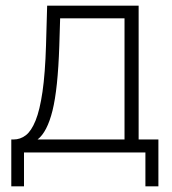

<svg xmlns="http://www.w3.org/2000/svg" viewBox="-20 -540 609 680"><path d="M20 120V-46H28Q52 -46 71.5 -61Q91 -76 106 -113Q121 -150 130.5 -215Q140 -280 143 -380L147 -520H471V-46H541V120H495V0H65V120ZM113 -46H421V-475H193L190 -377Q185 -225 166 -148.5Q147 -72 113 -46Z"/></svg>

Font: Raleway Light
Style: Regular
Weight: 300
Designer: Matt McInerney, Pablo Impallari, Rodrigo Fuenzalida
Foundry: Matt McInerney, Pablo Impallari, Rodrigo Fuenzalida
Version: Version 4.026